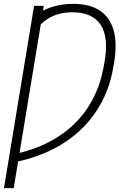

<svg xmlns="http://www.w3.org/2000/svg" viewBox="-76 -757 610 981"><path d="M147.9 -727.1 -5.9 204.1H-55.7L98.1 -727.1ZM-13.2 73.7 -6.3 31.2Q89.8 11.2 167.2 -27.8Q244.6 -66.9 303 -123.3Q361.3 -179.7 399.2 -252.7Q437 -325.7 453.1 -413.1L457.5 -437Q469.2 -501.5 464.4 -549.8Q459.5 -598.1 438.5 -630.1Q417.5 -662.1 381.1 -678.2Q344.7 -694.3 293 -694.3Q255.4 -694.3 222.7 -685.1Q189.9 -675.8 162.8 -657.5Q135.7 -639.2 113.8 -611.3L120.1 -688.5Q157.2 -712.9 202.4 -725.1Q247.6 -737.3 298.3 -737.3Q381.3 -737.3 433.3 -703.4Q485.4 -669.4 504.4 -602.3Q523.4 -535.2 506.8 -435.1L502.9 -414.1Q486.8 -316.9 443.8 -235.8Q400.9 -154.8 334.5 -92.3Q268.1 -29.8 180.2 12.2Q92.3 54.2 -13.2 73.7Z"/></svg>

Font: Inter 24pt ExtraLight
Style: Italic
Weight: 250
Italic angle: -9.3988°
Version: Version 4.001;git-66647c0bb